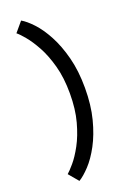

<svg xmlns="http://www.w3.org/2000/svg" viewBox="-160 -802 625 944"><g transform="rotate(-20 152.5 -330.5)"><path d="M186 -332Q186 -414 168.5 -477.5Q151 -541 126 -586.5Q101 -632 77 -660.5Q53 -689 40 -699L83 -750Q108 -736 139.5 -702.5Q171 -669 199.5 -616Q228 -563 246.5 -492Q265 -421 265 -332Q265 -242 246.5 -170.5Q228 -99 199.5 -46Q171 7 139.5 40.5Q108 74 83 89L40 38Q53 27 77 -1Q101 -29 126 -75Q151 -121 168.5 -185Q186 -249 186 -332Z"/></g></svg>

Font: Epunda Sans
Style: Regular
Weight: 400
Designer: Simon Atzbach
Foundry: typofactur
Version: Version 2.204; ttfautohint (v1.8.4.7-5d5b)